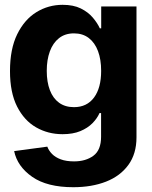

<svg xmlns="http://www.w3.org/2000/svg" viewBox="-20 -573 639 809"><path d="M288.7 215.8Q178.3 215.8 115.7 172.1Q53 128.3 39.6 63.7L179.3 44.9Q185.5 61.5 199.3 75.7Q213.1 89.8 236 98.4Q259 107 292.2 107Q341.4 107 373.6 83.2Q405.9 59.4 405.9 3.3V-96.5H399.2Q389.6 -74.2 369.5 -53.8Q349.4 -33.4 318.4 -20.5Q287.3 -7.6 243.6 -7.6Q182.3 -7.6 132.1 -36.4Q81.9 -65.1 52 -124.1Q22.1 -183.1 22.1 -273.6Q22.1 -366.7 52.5 -428.7Q82.9 -490.6 133.3 -521.7Q183.7 -552.7 243.8 -552.7Q289.4 -552.7 320.4 -537.4Q351.5 -522 370.9 -499Q390.4 -476.1 400.6 -453.7H406.4V-545.9H555.1V5.7Q555.1 75.1 520.9 121.9Q486.8 168.8 426.8 192.3Q366.7 215.8 288.7 215.8ZM291.6 -121.5Q346.2 -121.5 376.2 -162.1Q406.2 -202.6 406.2 -274.4Q406.2 -322.4 392.9 -357.8Q379.6 -393.2 354.1 -412.8Q328.5 -432.4 291.6 -432.4Q254.2 -432.4 228.6 -412.2Q203 -392 190 -356.4Q177 -320.8 177 -274.4Q177 -227.7 190.1 -193.3Q203.2 -158.8 228.9 -140.1Q254.6 -121.5 291.6 -121.5Z"/></svg>

Font: Inter Tight
Style: Regular
Weight: 400
Designer: Rasmus Andersson
Foundry: rsms
Version: Version 3.002